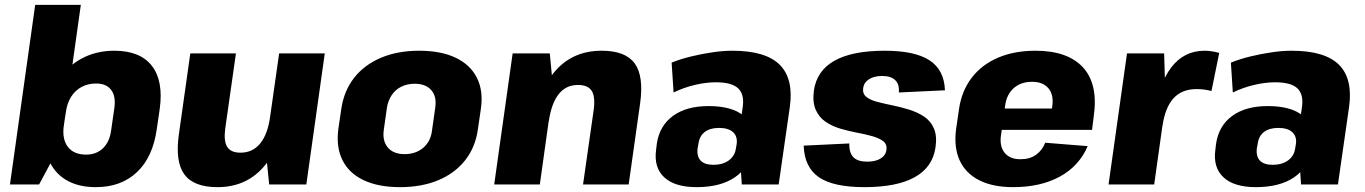

<svg xmlns="http://www.w3.org/2000/svg" viewBox="-20 -760 5623 791"><path d="M375 11Q300 11 250 -20Q200 -51 178 -108.5Q156 -166 166 -244L174 -298Q186 -377 223.5 -433.5Q261 -490 319.5 -520.5Q378 -551 451 -551Q557 -551 605.5 -489Q654 -427 638 -311L626 -229Q610 -113 544.5 -51Q479 11 375 11ZM125 -740H313L233 -171L141 0H21ZM335 -123Q377 -123 404.5 -149.5Q432 -176 438 -224L451 -314Q458 -363 438 -389.5Q418 -416 376 -416Q342 -416 315.5 -401.5Q289 -387 272.5 -360.5Q256 -334 251 -296L243 -244Q235 -187 259.5 -155Q284 -123 335 -123Z M908 -231Q901 -179 916 -155Q931 -131 971 -131Q1021 -131 1052 -169Q1083 -207 1093 -280L1164 -359L1156 -300Q1135 -149 1063 -69Q991 11 876 11Q778 11 739.5 -41.5Q701 -94 717 -207L764 -540H952ZM1242 0H1089L1074 -147L1130 -540H1318Z M1628 11Q1539 11 1478.5 -17.5Q1418 -46 1391 -100Q1364 -154 1374 -229L1386 -311Q1397 -386 1439 -439.5Q1481 -493 1549.5 -522Q1618 -551 1707 -551Q1796 -551 1856.5 -522.5Q1917 -494 1944.5 -440Q1972 -386 1961 -311L1949 -229Q1939 -154 1896.5 -100Q1854 -46 1785.5 -17.5Q1717 11 1628 11ZM1647 -125Q1693 -125 1724 -151.5Q1755 -178 1760 -224L1773 -316Q1780 -362 1757 -388.5Q1734 -415 1688 -415Q1658 -415 1633.5 -403Q1609 -391 1594 -368.5Q1579 -346 1574 -316L1561 -224Q1555 -179 1578 -152Q1601 -125 1647 -125Z M2426 -308Q2433 -362 2417.5 -386Q2402 -410 2361 -410Q2312 -410 2282 -372.5Q2252 -335 2241 -261L2168 -181L2176 -240Q2199 -392 2271 -471.5Q2343 -551 2459 -551Q2557 -551 2595 -498.5Q2633 -446 2617 -333L2570 0H2382ZM2092 -540H2245L2259 -393L2204 0H2016Z M3023 -201 3040 -320Q3047 -372 3020.5 -396.5Q2994 -421 2929 -421Q2888 -421 2842 -410Q2796 -399 2755 -379L2747 -502Q2784 -517 2827.5 -527.5Q2871 -538 2915 -544.5Q2959 -551 2997 -551Q3134 -551 3192 -493.5Q3250 -436 3234 -320L3188 0H3036ZM2850 11Q2760 11 2716.5 -29.5Q2673 -70 2683 -143L2686 -168Q2697 -242 2752.5 -282.5Q2808 -323 2899 -323Q2996 -323 3043.5 -283Q3091 -243 3081 -170L3077 -144Q3067 -70 3007.5 -29.5Q2948 11 2850 11ZM2919 -81Q2958 -81 2983 -99.5Q3008 -118 3012 -150L3015 -167Q3019 -198 3000 -215.5Q2981 -233 2942 -233Q2905 -233 2883 -216Q2861 -199 2857 -165L2854 -149Q2850 -116 2866.5 -98.5Q2883 -81 2919 -81Z M3541 11Q3413 11 3353.5 -30Q3294 -71 3291 -160L3479 -169Q3478 -130 3496 -112Q3514 -94 3553 -94Q3587 -94 3608 -107Q3629 -120 3632 -143Q3635 -166 3618.5 -178.5Q3602 -191 3573.5 -199Q3545 -207 3510.5 -213.5Q3476 -220 3442 -230Q3408 -240 3381 -258.5Q3354 -277 3340.5 -308Q3327 -339 3333 -387Q3345 -469 3418 -510Q3491 -551 3625 -551Q3749 -551 3809.5 -511.5Q3870 -472 3873 -388L3683 -379Q3686 -412 3668.5 -429.5Q3651 -447 3614 -447Q3581 -447 3560 -433.5Q3539 -420 3536 -397Q3533 -374 3549 -361Q3565 -348 3593.5 -340.5Q3622 -333 3656.5 -326Q3691 -319 3725 -308.5Q3759 -298 3786.5 -280Q3814 -262 3827.5 -231Q3841 -200 3834 -152Q3822 -71 3748.5 -30Q3675 11 3541 11Z M4154 11Q4070 11 4014 -17.5Q3958 -46 3933.5 -99.5Q3909 -153 3919 -229L3931 -311Q3942 -386 3983.5 -440Q4025 -494 4092 -522.5Q4159 -551 4246 -551Q4379 -551 4442 -482Q4505 -413 4486 -281L4479 -225H4073L4085 -313H4343L4309 -279L4315 -321Q4322 -369 4299.5 -396Q4277 -423 4232 -423Q4186 -423 4156.5 -397Q4127 -371 4121 -325L4104 -204Q4097 -158 4118.5 -131Q4140 -104 4184 -104Q4223 -104 4248.5 -122.5Q4274 -141 4286 -172L4461 -158Q4426 -76 4346.5 -32.5Q4267 11 4154 11Z M4623 -540H4776L4782 -335L4735 0H4547ZM4734 -281Q4753 -414 4805.5 -482.5Q4858 -551 4943 -551Q4958 -551 4973.5 -548.5Q4989 -546 5003 -542L4971 -385Q4942 -393 4910 -393Q4849 -393 4814.5 -355Q4780 -317 4769 -240Z M5327 -201 5344 -320Q5351 -372 5324.5 -396.5Q5298 -421 5233 -421Q5192 -421 5146 -410Q5100 -399 5059 -379L5051 -502Q5088 -517 5131.5 -527.5Q5175 -538 5219 -544.5Q5263 -551 5301 -551Q5438 -551 5496 -493.5Q5554 -436 5538 -320L5492 0H5340ZM5154 11Q5064 11 5020.5 -29.5Q4977 -70 4987 -143L4990 -168Q5001 -242 5056.5 -282.5Q5112 -323 5203 -323Q5300 -323 5347.5 -283Q5395 -243 5385 -170L5381 -144Q5371 -70 5311.5 -29.5Q5252 11 5154 11ZM5223 -81Q5262 -81 5287 -99.5Q5312 -118 5316 -150L5319 -167Q5323 -198 5304 -215.5Q5285 -233 5246 -233Q5209 -233 5187 -216Q5165 -199 5161 -165L5158 -149Q5154 -116 5170.5 -98.5Q5187 -81 5223 -81Z"/></svg>

Font: Pathway Extreme SemiCondensed ExtraBold
Style: Italic
Weight: 800
Width: 4
Italic angle: -8°
Version: Version 1.001;gftools[0.9.26]